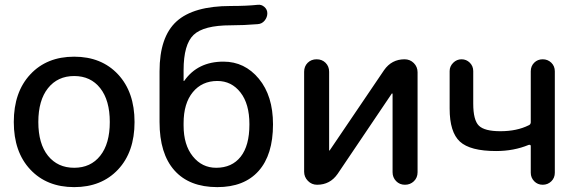

<svg xmlns="http://www.w3.org/2000/svg" viewBox="-20 -765 2389 795"><path d="M395 -399.9Q355.5 -450.2 287.1 -450.2Q218.8 -450.2 178.7 -399.9Q138.7 -349.6 138.7 -259.8Q138.7 -169.9 178.7 -120.1Q218.8 -70.3 287.1 -70.3Q355.5 -70.3 395 -120.1Q434.6 -169.9 434.6 -259.8Q434.6 -349.6 395 -399.9ZM468.8 -63Q400.4 9.8 287.1 9.8Q173.8 9.8 105.5 -63Q37.1 -135.7 37.1 -259.8Q37.1 -383.8 105.5 -457Q173.8 -530.3 287.1 -530.3Q400.4 -530.3 468.8 -457Q537.1 -383.8 537.1 -259.8Q537.1 -135.7 468.8 -63Z M740.2 -254.9V-245.1Q740.2 -165 778.3 -117.7Q816.4 -70.3 875 -70.3Q940.4 -70.3 976.6 -116.2Q1012.7 -162.1 1012.7 -249V-250V-251Q1012.7 -335 975.6 -382.3Q938.5 -429.7 879.9 -429.7Q816.4 -429.7 778.3 -383.3Q740.2 -336.9 740.2 -254.9ZM879.9 9.8Q763.7 9.8 702.1 -59.6Q640.6 -128.9 640.6 -259.8V-469.7Q640.6 -612.3 710.9 -676.3Q781.2 -740.2 935.5 -740.2Q1002 -740.2 1046.9 -745.1Q1062.5 -747.1 1074.7 -736.3Q1086.9 -725.6 1086.9 -710Q1086.9 -693.4 1075.7 -679.7Q1064.5 -666 1046.9 -665Q989.3 -660.2 935.5 -660.2Q823.2 -660.2 781.7 -620.6Q740.2 -581.1 740.2 -474.6V-430.7Q740.2 -429.7 741.2 -429.7Q743.2 -429.7 743.2 -430.7Q798.8 -509.8 905.3 -509.8Q993.2 -509.8 1051.8 -439Q1110.4 -368.2 1110.4 -250Q1110.4 -124 1050.8 -57.1Q991.2 9.8 879.9 9.8Z M1293 0Q1270.5 0 1254.9 -16.1Q1239.3 -32.2 1239.3 -53.7V-467.8Q1239.3 -490.2 1253.9 -504.9Q1268.6 -519.5 1291 -519.5Q1313.5 -519.5 1328.1 -504.9Q1342.8 -490.2 1342.8 -467.8V-142.6L1343.8 -141.6H1344.7L1570.3 -474.6Q1601.6 -519.5 1655.3 -519.5Q1677.7 -519.5 1693.4 -503.9Q1709 -488.3 1709 -465.8V-51.8Q1709 -29.3 1693.8 -14.6Q1678.7 0 1656.7 0Q1634.8 0 1620.1 -15.1Q1605.5 -30.3 1605.5 -51.8V-377L1603.5 -377.9H1602.5L1377.9 -44.9Q1346.7 0 1293 0Z M2034.2 -139.6Q1926.8 -139.6 1884.3 -178.7Q1841.8 -217.8 1841.8 -315.4V-470.7Q1841.8 -490.2 1856.4 -504.9Q1871.1 -519.5 1891.1 -519.5Q1911.1 -519.5 1925.3 -505.4Q1939.5 -491.2 1939.5 -470.7V-335.9Q1939.5 -267.6 1962.9 -244.6Q1986.3 -221.7 2051.8 -221.7Q2120.1 -221.7 2168.9 -246.1Q2176.8 -249 2177.7 -257.8V-469.7Q2177.7 -491.2 2191.9 -505.4Q2206.1 -519.5 2227.1 -519.5Q2248 -519.5 2262.7 -505.4Q2277.3 -491.2 2277.3 -469.7V-49.8Q2277.3 -28.3 2262.7 -14.2Q2248 0 2227.1 0Q2206.1 0 2191.9 -14.6Q2177.7 -29.3 2177.7 -49.8V-160.2Q2177.7 -167 2168.9 -165Q2107.4 -139.6 2034.2 -139.6Z"/></svg>

Font: Rounded Mgen+ 2p medium
Style: Regular
Weight: 500
Designer: [Source Han Sans]
Ryoko NISHIZUKA  (kana & ideographs); Paul D. Hunt (Latin, Greek & Cyrillic); Wenlong ZHANG  (bopomofo
Version: Version 1.059.20150602